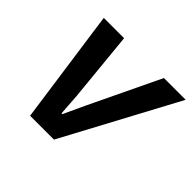

<svg xmlns="http://www.w3.org/2000/svg" viewBox="-132 -687 842 842"><g transform="rotate(45 289.5 -266.0)"><path d="M146 0 71 -532H197L229 -206L236 -105H241L286 -202L444 -532H579L294 0Z"/></g></svg>

Font: Mona Sans ExtraLight SemiBold
Style: Italic
Weight: 600
Italic angle: -11.6951°
Version: Version 2.000